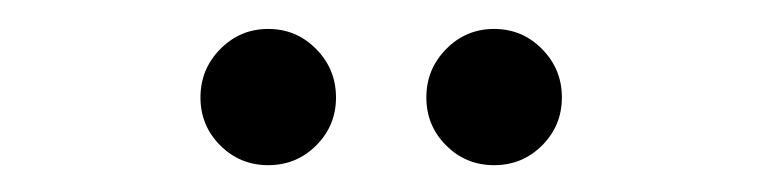

<svg xmlns="http://www.w3.org/2000/svg" viewBox="-20 -962 540 136"><path d="M330 -845Q310 -845 296 -859Q282 -873 282 -893Q282 -913 296 -927.2Q310 -941.5 330 -941.5Q350 -941.5 364 -927.2Q378 -913 378 -893Q378 -873 364 -859Q350 -845 330 -845ZM170 -845Q150 -845 136 -859Q122 -873 122 -893Q122 -913 136 -927.2Q150 -941.5 170 -941.5Q190 -941.5 204 -927.2Q218 -913 218 -893Q218 -873 204 -859Q190 -845 170 -845Z"/></svg>

Font: Besley* Condensed
Style: Regular
Weight: 400
Width: 3
Designer: Owen Earl
Foundry: indestructible type*
Version: Version 3.000; ttfautohint (v1.8.3)